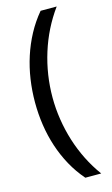

<svg xmlns="http://www.w3.org/2000/svg" viewBox="-132 -763 565 969"><g transform="rotate(-15 150.5 -278.0)"><path d="M40 -273.9Q40 -335 48.8 -394.3Q57.6 -453.6 75.7 -509.5Q93.8 -565.4 121.3 -616.9Q148.9 -668.5 187 -713.9H271Q202.6 -619.6 167.2 -506.8Q131.8 -394 131.8 -274.9Q131.8 -216.8 140.9 -159.2Q149.9 -101.6 167.2 -46.4Q184.6 8.8 210.4 60.5Q236.3 112.3 270 158.2H187Q148.9 114.3 121.3 64Q93.8 13.7 75.7 -41.3Q57.6 -96.2 48.8 -154.8Q40 -213.4 40 -273.9Z"/></g></svg>

Font: Noto Sans Lao UI
Style: Regular
Weight: 400
Designer: Danh Hong
Foundry: Danh Hong
Version: Version 1.03 uh